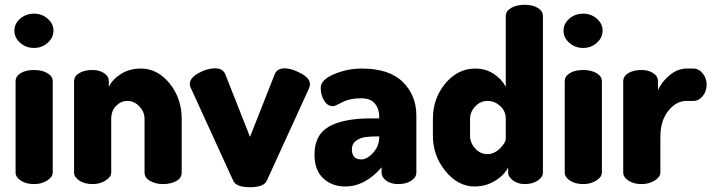

<svg xmlns="http://www.w3.org/2000/svg" viewBox="-20 -768 2969 801"><path d="M122 -476Q155 -476 177.5 -463Q200 -450 200 -429V-48Q200 -30 177 -15Q154 0 122 0Q89 0 67 -14.5Q45 -29 45 -48V-429Q45 -450 66.5 -463Q88 -476 122 -476ZM122 -711Q155 -711 179 -690Q203 -669 203 -640Q203 -611 179 -589.5Q155 -568 122 -568Q88 -568 64 -589.5Q40 -611 40 -640Q40 -669 64 -690Q88 -711 122 -711Z M444 -272V-48Q444 -30 420.5 -15Q397 0 366 0Q333 0 311 -14.5Q289 -29 289 -48V-429Q289 -450 310.5 -463Q332 -476 366 -476Q394 -476 414 -463Q434 -450 434 -429V-406Q450 -438 485.5 -460Q521 -482 568 -482Q637 -482 687.5 -420Q738 -358 738 -272V-48Q738 -25 715 -12.5Q692 0 660 0Q630 0 606.5 -13Q583 -26 583 -48V-272Q583 -301 561.5 -324Q540 -347 511 -347Q485 -347 464.5 -326.5Q444 -306 444 -272Z M953 -14 777 -399Q772 -407 772 -418Q772 -443 808 -463Q844 -483 877 -483Q910 -483 920 -458L1023 -197L1126 -458Q1136 -483 1168 -483Q1196 -483 1234.5 -462.5Q1273 -442 1273 -417Q1273 -408 1269 -399L1093 -14Q1081 13 1023 13Q965 13 953 -14Z M1489 -482Q1604 -482 1660.5 -426Q1717 -370 1717 -286V-48Q1717 -28 1695.5 -14Q1674 0 1641 0Q1612 0 1592 -14Q1572 -28 1572 -48V-70Q1503 10 1420 10Q1365 10 1328.5 -24Q1292 -58 1292 -123Q1292 -206 1352.5 -240Q1413 -274 1526 -274H1562V-284Q1562 -314 1544 -336Q1526 -358 1487 -358Q1439 -358 1408 -341.5Q1377 -325 1370 -325Q1346 -325 1332 -348.5Q1318 -372 1318 -402Q1318 -435 1373.5 -458.5Q1429 -482 1489 -482ZM1562 -195V-199H1558Q1525 -199 1503.5 -196Q1482 -193 1465 -180.5Q1448 -168 1448 -145Q1448 -103 1487 -103Q1512 -103 1537 -131Q1562 -159 1562 -195Z M2169 -748Q2202 -748 2223.5 -735Q2245 -722 2245 -701V-48Q2245 -29 2223 -14.5Q2201 0 2169 0Q2141 0 2120.5 -15Q2100 -30 2100 -48V-70Q2084 -37 2045 -13.5Q2006 10 1960 10Q1891 10 1838.5 -54Q1786 -118 1786 -202V-272Q1786 -358 1838 -420Q1890 -482 1963 -482Q2006 -482 2039.5 -460Q2073 -438 2090 -406V-701Q2090 -722 2112.5 -735Q2135 -748 2169 -748ZM1941 -272V-202Q1941 -172 1962.5 -148.5Q1984 -125 2013 -125Q2042 -125 2066 -149Q2090 -173 2090 -189V-272Q2090 -305 2066.5 -326Q2043 -347 2014 -347Q1984 -347 1962.5 -324Q1941 -301 1941 -272Z M2413 -476Q2446 -476 2468.5 -463Q2491 -450 2491 -429V-48Q2491 -30 2468 -15Q2445 0 2413 0Q2380 0 2358 -14.5Q2336 -29 2336 -48V-429Q2336 -450 2357.5 -463Q2379 -476 2413 -476ZM2413 -711Q2446 -711 2470 -690Q2494 -669 2494 -640Q2494 -611 2470 -589.5Q2446 -568 2413 -568Q2379 -568 2355 -589.5Q2331 -611 2331 -640Q2331 -669 2355 -690Q2379 -711 2413 -711Z M2873 -347H2844Q2801 -347 2768 -305.5Q2735 -264 2735 -198V-48Q2735 -30 2711.5 -15Q2688 0 2656 0Q2624 0 2602 -14.5Q2580 -29 2580 -48V-429Q2580 -450 2601.5 -463Q2623 -476 2656 -476Q2685 -476 2705 -463Q2725 -450 2725 -429V-392Q2741 -428 2774.5 -455Q2808 -482 2844 -482H2873Q2895 -482 2911.5 -462Q2928 -442 2928 -415Q2928 -387 2911.5 -367Q2895 -347 2873 -347Z"/></svg>

Font: Dosis
Style: ExtraBold
Weight: 800
Designer: EdgarTolentino, PabloImpallari, IginoMarini
Foundry: EdgarTolentino, PabloImpallari, IginoMarini
Version: Version 1.007